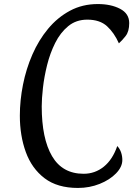

<svg xmlns="http://www.w3.org/2000/svg" viewBox="-20 -907 658 948"><path d="M365 21Q263 21 200 -27Q137 -75 107.5 -156Q78 -237 78 -336Q78 -411 93.5 -489Q109 -567 140 -638Q171 -709 217.5 -765Q264 -821 325.5 -854Q387 -887 463 -887Q528 -887 573 -863.5Q618 -840 618 -793Q618 -752 600.5 -729.5Q583 -707 567 -693Q544 -745 508.5 -777.5Q473 -810 411 -810Q356 -810 317 -778Q278 -746 252.5 -695Q227 -644 212.5 -585.5Q198 -527 192 -473Q186 -419 186 -382Q186 -223 237 -136Q288 -49 393 -49Q449 -49 492.5 -84Q536 -119 559 -186Q572 -172 578 -154Q584 -136 584 -117Q584 -83 553 -51Q522 -19 472 1Q422 21 365 21Z"/></svg>

Font: Paprika
Style: Regular
Weight: 400
Designer: Eduardo Rodriguez Tunni
Foundry: Eduardo Rodriguez Tunni
Version: Version 1.010; ttfautohint (v1.8.3)